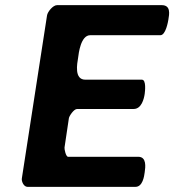

<svg xmlns="http://www.w3.org/2000/svg" viewBox="-20 -727 678 747"><path d="M635 -650C639 -673 645 -707 609 -707H202C186 -707 165 -681 163 -667L65 -33C63 -22 72 0 87 0H507C535 0 541 -41 543 -57C546 -77 551 -117 518 -117H245C236 -117 230 -148 231 -153L248 -267C249 -275 267 -303 280 -303H500C530 -303 540 -341 543 -362C544 -370 550 -417 532 -417H312C268 -417 280 -479 284 -503C286 -519 294 -590 331 -590H604C625 -590 634 -644 635 -650Z"/></svg>

Font: Asimov Print
Style: CIt
Weight: 500
Designer: Google
Version: Version 2.000980: 2014